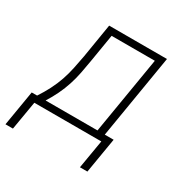

<svg xmlns="http://www.w3.org/2000/svg" viewBox="-177 -656 934 958"><g transform="rotate(30 290.0 -177.5)"><path d="M409 165 437 0H51L23 165H-20L14 -38H45Q67 -71 85 -106Q103 -141 115.5 -177.5Q128 -214 135.5 -251Q143 -288 150 -325L182 -520H515L435 -38H486L452 165ZM393 -38 467 -482H218L191 -319Q185 -283 178 -247Q171 -211 159.5 -175.5Q148 -140 131.5 -105.5Q115 -71 94 -38Z"/></g></svg>

Font: Iosevka XLt Ex Obl
Style: Regular
Weight: 200
Width: 7
Italic angle: -9°
Monospace: yes
Designer: Belleve Invis
Foundry: Belleve Invis
Version: Version 32.5.0; ttfautohint (v1.8.4)